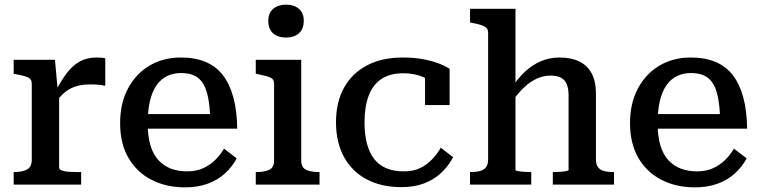

<svg xmlns="http://www.w3.org/2000/svg" viewBox="-20 -796 3283 828"><path d="M434 -544V-426Q427 -428 416 -429.5Q405 -431 392.5 -431.5Q380 -432 369 -432Q343 -432 322 -427.5Q301 -423 283 -413.5Q265 -404 249 -388.5Q233 -373 216 -350L215 -393Q240 -443 265.5 -477.5Q291 -512 322.5 -530Q354 -548 396 -548Q408 -548 419 -547Q430 -546 434 -544ZM39 0V-54H42Q76 -54 96.5 -65Q117 -76 117 -108V-435Q117 -449 109.5 -456Q102 -463 86.5 -467.5Q71 -472 48 -476L39 -478V-538H217L230 -396L235 -400V-73Q235 -65 248 -60.5Q261 -56 278.5 -55Q296 -54 311 -54H330V0Z M617 -264Q617 -208 629 -168.5Q641 -129 664 -104.5Q687 -80 718 -68.5Q749 -57 787 -57Q827 -57 857 -71Q887 -85 909 -107Q931 -129 946 -155L1001 -113Q981 -76 949.5 -47.5Q918 -19 875 -3.5Q832 12 778 12Q697 12 633.5 -20.5Q570 -53 534 -115Q498 -177 498 -265Q498 -350 531.5 -413.5Q565 -477 624 -512.5Q683 -548 760 -548Q821 -548 866.5 -529Q912 -510 941.5 -471.5Q971 -433 986.5 -375.5Q1002 -318 1003 -241H589V-304H912L887 -280Q885 -336 877.5 -375Q870 -414 855 -437Q840 -460 817 -470.5Q794 -481 761 -481Q728 -481 701.5 -468.5Q675 -456 656 -429.5Q637 -403 627 -362Q617 -321 617 -264Z M1214 -634Q1179 -634 1158 -652Q1137 -670 1137 -706Q1137 -740 1158 -758Q1179 -776 1214 -776Q1248 -776 1269 -758Q1290 -740 1290 -706Q1290 -671 1269 -652.5Q1248 -634 1214 -634ZM1279 -538V-104Q1279 -74 1299.5 -64Q1320 -54 1355 -54H1358V0H1083V-54H1086Q1121 -54 1141.5 -64Q1162 -74 1162 -104V-435Q1162 -455 1145 -462Q1128 -469 1093 -476L1083 -478V-538Z M1722 -57Q1763 -57 1792.5 -71.5Q1822 -86 1844 -109.5Q1866 -133 1881 -159L1934 -118Q1914 -80 1882.5 -50.5Q1851 -21 1808.5 -5Q1766 11 1711 11Q1625 11 1561.5 -22.5Q1498 -56 1463.5 -119Q1429 -182 1429 -269Q1429 -356 1464 -418.5Q1499 -481 1563.5 -514.5Q1628 -548 1716 -548Q1770 -548 1811 -539.5Q1852 -531 1879.5 -519.5Q1907 -508 1919 -499V-343H1813V-478Q1824 -477 1832.5 -472.5Q1841 -468 1846.5 -461Q1852 -454 1854 -446Q1856 -438 1855 -432Q1835 -452 1799.5 -466Q1764 -480 1719 -480Q1662 -480 1625 -455.5Q1588 -431 1570 -383.5Q1552 -336 1552 -269Q1552 -216 1562.5 -176.5Q1573 -137 1593.5 -110.5Q1614 -84 1646 -70.5Q1678 -57 1722 -57Z M2203 -758V-63Q2203 -60 2214 -58Q2225 -56 2240 -55Q2255 -54 2267 -54H2271V0H2007V-54H2010Q2033 -54 2050 -58.5Q2067 -63 2076 -75Q2085 -87 2085 -108V-655Q2085 -669 2077.5 -676Q2070 -683 2055 -688Q2040 -693 2017 -697L2007 -699V-758ZM2628 0H2364V-54H2367Q2380 -54 2395 -55Q2410 -56 2421 -58Q2432 -60 2432 -63V-384Q2432 -413 2424.5 -432Q2417 -451 2400 -460.5Q2383 -470 2354 -470Q2324 -470 2295 -457Q2266 -444 2238.5 -417.5Q2211 -391 2183 -351L2184 -413Q2211 -456 2243 -486Q2275 -516 2312.5 -532Q2350 -548 2393 -548Q2443 -548 2478 -531Q2513 -514 2531.5 -479.5Q2550 -445 2550 -393V-108Q2550 -87 2559 -75Q2568 -63 2585 -58.5Q2602 -54 2625 -54H2628Z M2816 -264Q2816 -208 2828 -168.5Q2840 -129 2863 -104.5Q2886 -80 2917 -68.5Q2948 -57 2986 -57Q3026 -57 3056 -71Q3086 -85 3108 -107Q3130 -129 3145 -155L3200 -113Q3180 -76 3148.5 -47.5Q3117 -19 3074 -3.5Q3031 12 2977 12Q2896 12 2832.5 -20.5Q2769 -53 2733 -115Q2697 -177 2697 -265Q2697 -350 2730.5 -413.5Q2764 -477 2823 -512.5Q2882 -548 2959 -548Q3020 -548 3065.5 -529Q3111 -510 3140.5 -471.5Q3170 -433 3185.5 -375.5Q3201 -318 3202 -241H2788V-304H3111L3086 -280Q3084 -336 3076.5 -375Q3069 -414 3054 -437Q3039 -460 3016 -470.5Q2993 -481 2960 -481Q2927 -481 2900.5 -468.5Q2874 -456 2855 -429.5Q2836 -403 2826 -362Q2816 -321 2816 -264Z"/></svg>

Font: Roboto Serif Medium
Style: Regular
Weight: 500
Designer: Greg Gazdowicz
Foundry: Commercial Type
Version: Version 1.008